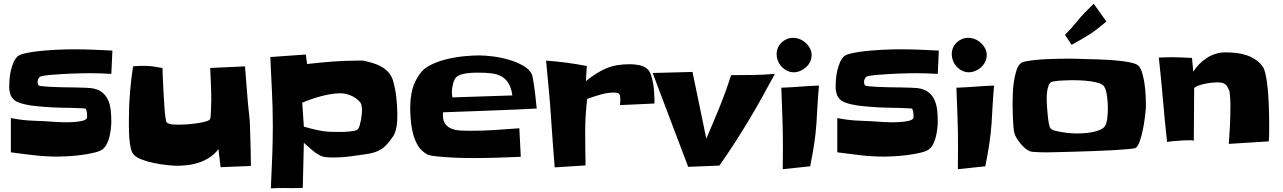

<svg xmlns="http://www.w3.org/2000/svg" viewBox="-20 -953 6982 1045"><path d="M591.8 -677.7 585.9 -550.8Q555.7 -552.7 525.4 -553.7Q495.1 -554.7 464.8 -554.7Q452.1 -554.7 428.7 -554.2Q405.3 -553.7 376.5 -552.7Q347.7 -551.8 317.4 -549.8Q287.1 -547.9 261.7 -545.9Q236.3 -543.9 218.8 -541Q201.2 -538.1 197.3 -535.2Q184.6 -522.5 184.6 -505.9Q184.6 -495.1 190.4 -488.3Q192.4 -485.4 211.9 -483.4Q231.4 -481.4 259.8 -480Q288.1 -478.5 321.8 -478Q355.5 -477.5 386.2 -477.1Q417 -476.6 440.9 -475.6Q464.8 -474.6 474.6 -473.6Q511.7 -468.8 533.7 -452.1Q555.7 -435.5 567.4 -410.6Q579.1 -385.7 582.5 -354.5Q585.9 -323.2 585.9 -291Q585.9 -275.4 583.5 -253.9Q581.1 -232.4 576.2 -210.9Q571.3 -189.5 562 -170.9Q552.7 -152.3 540 -141.6Q525.4 -129.9 492.7 -122.1Q460 -114.3 422.4 -109.4Q384.8 -104.5 349.6 -102.5Q314.5 -100.6 295.9 -100.6Q231.4 -100.6 167 -107.9Q102.5 -115.2 39.1 -124V-310.5Q100.6 -297.9 162.6 -295.9Q224.6 -293.9 287.1 -289.1Q299.8 -288.1 325.7 -287.6Q351.6 -287.1 377.9 -288.6Q404.3 -290 425.8 -294.9Q447.3 -299.8 452.1 -308.6Q454.1 -311.5 454.1 -315.4Q454.1 -319.3 454.1 -322.3Q454.1 -330.1 452.6 -342.3Q451.2 -354.5 446.3 -361.3Q445.3 -362.3 439.5 -362.8Q433.6 -363.3 432.6 -363.3Q377.9 -366.2 323.2 -366.7Q268.6 -367.2 212.9 -372.1Q190.4 -374 167.5 -376.5Q144.5 -378.9 122.1 -383.8Q103.5 -387.7 88.4 -392.6Q73.2 -397.5 62 -405.3Q50.8 -413.1 43 -425.3Q35.2 -437.5 32.2 -458Q30.3 -464.8 30.3 -471.2Q30.3 -477.5 30.3 -485.4Q30.3 -502.9 32.2 -525.4Q34.2 -547.9 39.6 -570.3Q44.9 -592.8 53.2 -612.8Q61.5 -632.8 75.2 -645.5Q84 -654.3 106.4 -660.2Q128.9 -666 158.2 -670.4Q187.5 -674.8 220.7 -677.7Q253.9 -680.7 284.7 -682.1Q315.4 -683.6 340.3 -684.1Q365.2 -684.6 377.9 -684.6Q432.6 -684.6 485.8 -682.6Q539.1 -680.7 591.8 -677.7Z M1345.7 -49.8 1180.7 -43 1168.9 -141.6Q1150.4 -116.2 1124.5 -98.6Q1098.6 -81.1 1068.8 -70.3Q1039.1 -59.6 1007.3 -55.2Q975.6 -50.8 945.3 -50.8Q921.9 -50.8 887.2 -54.7Q852.5 -58.6 816.9 -65.9Q781.2 -73.2 751 -85Q720.7 -96.7 707 -112.3Q696.3 -124 690.9 -149.9Q685.5 -175.8 683.6 -205.1Q681.6 -234.4 681.6 -261.7Q681.6 -289.1 681.6 -305.7Q681.6 -378.9 687.5 -450.2Q693.4 -521.5 704.1 -591.8Q731.4 -594.7 762.7 -594.7Q788.1 -594.7 813.5 -591.3Q838.9 -587.9 864.3 -583Q864.3 -578.1 865.2 -554.7Q866.2 -531.2 867.7 -499Q869.1 -466.8 871.1 -430.2Q873 -393.6 875.5 -362.3Q877.9 -331.1 881.3 -309.1Q884.8 -287.1 888.7 -285.2Q903.3 -276.4 920.9 -275.4Q938.5 -274.4 955.1 -274.4Q966.8 -274.4 991.7 -275.9Q1016.6 -277.3 1043 -280.8Q1069.3 -284.2 1091.8 -289.6Q1114.3 -294.9 1122.1 -302.7Q1125 -305.7 1126.5 -321.3Q1127.9 -336.9 1128.4 -355.5Q1128.9 -374 1129.4 -390.1Q1129.9 -406.2 1129.9 -409.2Q1129.9 -453.1 1127.9 -496.1Q1126 -539.1 1124 -583L1313.5 -591.8Q1319.3 -523.4 1324.2 -455.6Q1329.1 -387.7 1336.9 -319.3Q1339.8 -296.9 1340.3 -273.4Q1340.8 -250 1341.8 -226.6Q1343.8 -182.6 1344.2 -138.7Q1344.7 -94.7 1345.7 -49.8Z M2142.6 -333Q2142.6 -319.3 2142.1 -303.2Q2141.6 -287.1 2139.2 -270.5Q2136.7 -253.9 2132.3 -238.8Q2127.9 -223.6 2120.1 -211.9Q2103.5 -187.5 2088.9 -170.4Q2074.2 -153.3 2057.1 -142.1Q2040 -130.9 2018.6 -124Q1997.1 -117.2 1967.8 -113.3Q1923.8 -106.4 1880.9 -101.1Q1837.9 -95.7 1793.9 -95.7Q1774.4 -95.7 1753.9 -97.7Q1733.4 -99.6 1715.8 -110.4Q1706.1 -115.2 1694.8 -123.5Q1683.6 -131.8 1672.9 -141.1Q1662.1 -150.4 1651.9 -159.7Q1641.6 -168.9 1633.8 -175.8L1627.9 69.3Q1600.6 71.3 1573.2 70.8Q1545.9 70.3 1517.6 70.3Q1501 70.3 1485.8 70.8Q1470.7 71.3 1454.1 72.3Q1458 -11.7 1461.4 -95.2Q1464.8 -178.7 1464.8 -261.7V-273.4Q1464.8 -366.2 1460 -458Q1455.1 -549.8 1451.2 -642.6Q1500 -646.5 1547.9 -649.4Q1595.7 -652.3 1644.5 -656.2L1651.4 -604.5Q1718.8 -612.3 1786.6 -617.7Q1854.5 -623 1922.9 -623Q1931.6 -623 1941.9 -623.5Q1952.1 -624 1960.9 -622.1Q1984.4 -617.2 2008.8 -609.9Q2033.2 -602.5 2054.7 -590.8Q2076.2 -579.1 2092.8 -561Q2109.4 -543 2118.2 -517.6Q2124 -498 2128.9 -474.6Q2133.8 -451.2 2136.7 -426.3Q2139.6 -401.4 2141.1 -377.4Q2142.6 -353.5 2142.6 -333ZM1950.2 -350.6Q1950.2 -362.3 1948.2 -376Q1946.3 -389.6 1938.5 -398.4Q1918.9 -420.9 1889.6 -433.1Q1860.4 -445.3 1832 -445.3Q1808.6 -445.3 1781.2 -440.9Q1753.9 -436.5 1726.6 -429.2Q1699.2 -421.9 1672.9 -412.6Q1646.5 -403.3 1625 -394.5L1633.8 -263.7Q1669.9 -252.9 1711.4 -244.1Q1752.9 -235.4 1790 -235.4Q1799.8 -235.4 1820.3 -234.9Q1840.8 -234.4 1862.8 -235.8Q1884.8 -237.3 1903.8 -240.2Q1922.9 -243.2 1928.7 -251Q1933.6 -256.8 1937.5 -270Q1941.4 -283.2 1944.3 -298.3Q1947.3 -313.5 1948.7 -327.6Q1950.2 -341.8 1950.2 -350.6Z M2901.4 -362.3Q2773.4 -355.5 2646.5 -351.1Q2519.5 -346.7 2391.6 -341.8Q2390.6 -337.9 2390.6 -334Q2390.6 -330.1 2390.6 -326.2Q2390.6 -293 2405.8 -275.4Q2420.9 -257.8 2443.4 -250.5Q2465.8 -243.2 2493.2 -242.2Q2520.5 -241.2 2543.9 -241.2Q2609.4 -241.2 2674.8 -245.6Q2740.2 -250 2806.6 -254.9L2814.5 -99.6Q2750 -96.7 2686 -94.7Q2622.1 -92.8 2557.6 -92.8Q2543.9 -92.8 2507.3 -93.3Q2470.7 -93.8 2429.2 -96.2Q2387.7 -98.6 2351.6 -102.5Q2315.4 -106.4 2303.7 -113.3Q2273.4 -130.9 2256.3 -158.2Q2239.3 -185.5 2230 -217.8Q2220.7 -250 2217.3 -283.7Q2213.9 -317.4 2212.9 -348.6Q2211.9 -353.5 2212.4 -358.9Q2212.9 -364.3 2212.9 -369.1Q2212.9 -420.9 2224.1 -465.3Q2235.4 -509.8 2265.6 -551.8Q2286.1 -581.1 2326.2 -600.6Q2366.2 -620.1 2413.1 -631.3Q2460 -642.6 2506.8 -647Q2553.7 -651.4 2587.9 -651.4Q2618.2 -651.4 2662.1 -646Q2706.1 -640.6 2749.5 -627.9Q2793 -615.2 2828.1 -595.2Q2863.3 -575.2 2876 -545.9Q2877.9 -540 2880.4 -525.9Q2882.8 -511.7 2885.7 -493.7Q2888.7 -475.6 2891.1 -455.1Q2893.6 -434.6 2895.5 -416Q2897.5 -397.5 2898.9 -382.8Q2900.4 -368.2 2901.4 -362.3ZM2768.6 -433.6Q2762.7 -476.6 2746.6 -501.5Q2730.5 -526.4 2706.5 -538.6Q2682.6 -550.8 2651.9 -554.2Q2621.1 -557.6 2585.9 -557.6Q2574.2 -557.6 2556.6 -557.1Q2539.1 -556.6 2521.5 -554.2Q2503.9 -551.8 2488.3 -546.9Q2472.7 -542 2463.9 -533.2Q2457 -527.3 2452.6 -517.1Q2448.2 -506.8 2445.3 -495.1Q2442.4 -483.4 2440.9 -472.2Q2439.5 -460.9 2439.5 -453.1Q2439.5 -437.5 2442.4 -422.9Z M3542 -412.1V-389.6L3353.5 -380.9Q3356.4 -393.6 3356.4 -410.2Q3356.4 -434.6 3349.6 -441.9Q3342.8 -449.2 3319.3 -449.2Q3286.1 -449.2 3246.1 -437.5Q3206.1 -425.8 3175.8 -415Q3170.9 -372.1 3168 -329.1Q3165 -286.1 3165 -243.2Q3165 -195.3 3165.5 -147.9Q3166 -100.6 3167 -52.7L2999 -42Q2994.1 -104.5 2989.3 -166.5Q2984.4 -228.5 2980.5 -291Q2975.6 -374 2967.8 -456.5Q2960 -539.1 2952.1 -623Q3007.8 -619.1 3063 -611.8Q3118.2 -604.5 3173.8 -593.8L3168.9 -511.7Q3198.2 -535.2 3225.1 -552.2Q3252 -569.3 3279.8 -581.1Q3307.6 -592.8 3338.9 -598.1Q3370.1 -603.5 3408.2 -603.5Q3433.6 -603.5 3460.9 -598.1Q3488.3 -592.8 3507.8 -573.2Q3517.6 -562.5 3524.4 -541Q3531.2 -519.5 3535.2 -495.6Q3539.1 -471.7 3540.5 -448.7Q3542 -425.8 3542 -412.1Z M4197.3 -550.8Q4161.1 -483.4 4126 -420.4Q4090.8 -357.4 4054.2 -296.4Q4017.6 -235.4 3978.5 -174.8Q3939.5 -114.3 3895.5 -51.8L3725.6 -44.9L3532.2 -555.7L3749 -561.5Q3768.6 -470.7 3786.6 -380.4Q3804.7 -290 3824.2 -198.2Q3861.3 -284.2 3896 -369.1Q3930.7 -454.1 3959 -543.9Q4019.5 -543.9 4078.1 -544.9Q4136.7 -545.9 4197.3 -550.8Z M4397.5 -653.3Q4397.5 -633.8 4389.2 -616.7Q4380.9 -599.6 4366.7 -586.9Q4352.5 -574.2 4335 -566.9Q4317.4 -559.6 4299.8 -559.6Q4280.3 -559.6 4263.2 -568.4Q4246.1 -577.1 4233.4 -590.8Q4220.7 -604.5 4213.9 -622.6Q4207 -640.6 4207 -659.2Q4207 -677.7 4214.4 -693.8Q4221.7 -710 4233.9 -721.7Q4246.1 -733.4 4262.2 -740.2Q4278.3 -747.1 4296.9 -747.1Q4315.4 -747.1 4333.5 -739.7Q4351.6 -732.4 4365.7 -719.2Q4379.9 -706.1 4388.7 -689Q4397.5 -671.9 4397.5 -653.3ZM4437.5 -487.3Q4432.6 -435.5 4429.7 -384.8Q4426.8 -334 4423.8 -283.2Q4419.9 -223.6 4410.6 -165Q4401.4 -106.4 4389.6 -47.9L4240.2 -32.2Q4240.2 -63.5 4240.7 -93.8Q4241.2 -124 4241.2 -155.3Q4241.2 -235.4 4238.3 -315.4Q4235.4 -395.5 4232.4 -475.6Q4284.2 -477.5 4334.5 -481.4Q4384.8 -485.4 4437.5 -487.3Z M5089.8 -677.7 5084 -550.8Q5053.7 -552.7 5023.4 -553.7Q4993.2 -554.7 4962.9 -554.7Q4950.2 -554.7 4926.8 -554.2Q4903.3 -553.7 4874.5 -552.7Q4845.7 -551.8 4815.4 -549.8Q4785.2 -547.9 4759.8 -545.9Q4734.4 -543.9 4716.8 -541Q4699.2 -538.1 4695.3 -535.2Q4682.6 -522.5 4682.6 -505.9Q4682.6 -495.1 4688.5 -488.3Q4690.4 -485.4 4710 -483.4Q4729.5 -481.4 4757.8 -480Q4786.1 -478.5 4819.8 -478Q4853.5 -477.5 4884.3 -477.1Q4915 -476.6 4939 -475.6Q4962.9 -474.6 4972.7 -473.6Q5009.8 -468.8 5031.7 -452.1Q5053.7 -435.5 5065.4 -410.6Q5077.1 -385.7 5080.6 -354.5Q5084 -323.2 5084 -291Q5084 -275.4 5081.5 -253.9Q5079.1 -232.4 5074.2 -210.9Q5069.3 -189.5 5060.1 -170.9Q5050.8 -152.3 5038.1 -141.6Q5023.4 -129.9 4990.7 -122.1Q4958 -114.3 4920.4 -109.4Q4882.8 -104.5 4847.7 -102.5Q4812.5 -100.6 4793.9 -100.6Q4729.5 -100.6 4665 -107.9Q4600.6 -115.2 4537.1 -124V-310.5Q4598.6 -297.9 4660.6 -295.9Q4722.7 -293.9 4785.2 -289.1Q4797.9 -288.1 4823.7 -287.6Q4849.6 -287.1 4876 -288.6Q4902.3 -290 4923.8 -294.9Q4945.3 -299.8 4950.2 -308.6Q4952.1 -311.5 4952.1 -315.4Q4952.1 -319.3 4952.1 -322.3Q4952.1 -330.1 4950.7 -342.3Q4949.2 -354.5 4944.3 -361.3Q4943.4 -362.3 4937.5 -362.8Q4931.6 -363.3 4930.7 -363.3Q4876 -366.2 4821.3 -366.7Q4766.6 -367.2 4710.9 -372.1Q4688.5 -374 4665.5 -376.5Q4642.6 -378.9 4620.1 -383.8Q4601.6 -387.7 4586.4 -392.6Q4571.3 -397.5 4560.1 -405.3Q4548.8 -413.1 4541 -425.3Q4533.2 -437.5 4530.3 -458Q4528.3 -464.8 4528.3 -471.2Q4528.3 -477.5 4528.3 -485.4Q4528.3 -502.9 4530.3 -525.4Q4532.2 -547.9 4537.6 -570.3Q4543 -592.8 4551.3 -612.8Q4559.6 -632.8 4573.2 -645.5Q4582 -654.3 4604.5 -660.2Q4627 -666 4656.2 -670.4Q4685.5 -674.8 4718.8 -677.7Q4752 -680.7 4782.7 -682.1Q4813.5 -683.6 4838.4 -684.1Q4863.3 -684.6 4876 -684.6Q4930.7 -684.6 4983.9 -682.6Q5037.1 -680.7 5089.8 -677.7Z M5350.6 -653.3Q5350.6 -633.8 5342.3 -616.7Q5334 -599.6 5319.8 -586.9Q5305.7 -574.2 5288.1 -566.9Q5270.5 -559.6 5252.9 -559.6Q5233.4 -559.6 5216.3 -568.4Q5199.2 -577.1 5186.5 -590.8Q5173.8 -604.5 5167 -622.6Q5160.2 -640.6 5160.2 -659.2Q5160.2 -677.7 5167.5 -693.8Q5174.8 -710 5187 -721.7Q5199.2 -733.4 5215.3 -740.2Q5231.4 -747.1 5250 -747.1Q5268.6 -747.1 5286.6 -739.7Q5304.7 -732.4 5318.8 -719.2Q5333 -706.1 5341.8 -689Q5350.6 -671.9 5350.6 -653.3ZM5390.6 -487.3Q5385.7 -435.5 5382.8 -384.8Q5379.9 -334 5377 -283.2Q5373 -223.6 5363.8 -165Q5354.5 -106.4 5342.8 -47.9L5193.4 -32.2Q5193.4 -63.5 5193.8 -93.8Q5194.3 -124 5194.3 -155.3Q5194.3 -235.4 5191.4 -315.4Q5188.5 -395.5 5185.5 -475.6Q5237.3 -477.5 5287.6 -481.4Q5337.9 -485.4 5390.6 -487.3Z M6216.8 -386.7Q6216.8 -378.9 6216.8 -371.6Q6216.8 -364.3 6215.8 -356.4Q6214.8 -342.8 6210.9 -311.5Q6207 -280.3 6200.2 -246.6Q6193.4 -212.9 6183.6 -184.6Q6173.8 -156.2 6162.1 -148.4Q6156.2 -144.5 6122.6 -141.6Q6088.9 -138.7 6040.5 -135.7Q5992.2 -132.8 5935.5 -130.9Q5878.9 -128.9 5827.6 -127.4Q5776.4 -126 5737.8 -125Q5699.2 -124 5686.5 -124Q5680.7 -124 5666.5 -124Q5652.3 -124 5636.7 -124.5Q5621.1 -125 5607.4 -126Q5593.8 -127 5587.9 -128.9Q5574.2 -133.8 5560.5 -145Q5546.9 -156.2 5535.2 -170.4Q5523.4 -184.6 5514.2 -199.7Q5504.9 -214.8 5501 -228.5Q5498 -239.3 5496.1 -261.2Q5494.1 -283.2 5493.2 -307.1Q5492.2 -331.1 5491.7 -353.5Q5491.2 -376 5491.2 -387.7Q5491.2 -406.2 5492.2 -439Q5493.2 -471.7 5498 -505.9Q5502.9 -540 5512.2 -569.8Q5521.5 -599.6 5539.1 -611.3Q5546.9 -616.2 5568.4 -620.1Q5589.8 -624 5619.1 -627Q5648.4 -629.9 5681.6 -631.3Q5714.8 -632.8 5746.6 -633.3Q5778.3 -633.8 5805.7 -633.8Q5833 -633.8 5849.6 -632.8Q5864.3 -631.8 5891.6 -631.3Q5918.9 -630.9 5952.6 -629.9Q5986.3 -628.9 6022.5 -626.5Q6058.6 -624 6089.8 -620.1Q6121.1 -616.2 6145 -609.9Q6168.9 -603.5 6176.8 -594.7Q6189.5 -581.1 6197.3 -553.7Q6205.1 -526.4 6209.5 -495.6Q6213.9 -464.8 6215.3 -435.1Q6216.8 -405.3 6216.8 -386.7ZM6009.8 -366.2Q6009.8 -377.9 6008.8 -393.6Q6007.8 -409.2 6005.9 -425.3Q6003.9 -441.4 6000 -456.5Q5996.1 -471.7 5990.2 -481.4Q5982.4 -494.1 5960 -501Q5937.5 -507.8 5910.6 -511.2Q5883.8 -514.6 5857.9 -515.6Q5832 -516.6 5819.3 -516.6Q5812.5 -516.6 5794.9 -516.1Q5777.3 -515.6 5758.3 -514.6Q5739.3 -513.7 5722.7 -511.2Q5706.1 -508.8 5701.2 -505.9Q5692.4 -500 5687.5 -487.8Q5682.6 -475.6 5680.2 -460.9Q5677.7 -446.3 5677.2 -432.1Q5676.8 -418 5676.8 -409.2Q5676.8 -400.4 5678.2 -377.4Q5679.7 -354.5 5682.1 -328.6Q5684.6 -302.7 5688.5 -281.2Q5692.4 -259.8 5698.2 -253.9Q5705.1 -246.1 5724.1 -241.2Q5743.2 -236.3 5765.1 -232.9Q5787.1 -229.5 5807.6 -228Q5828.1 -226.6 5836.9 -226.6Q5852.5 -226.6 5874 -227.5Q5895.5 -228.5 5917.5 -232.4Q5939.5 -236.3 5959 -243.2Q5978.5 -250 5990.2 -261.7Q5997.1 -268.6 6001 -282.2Q6004.9 -295.9 6006.8 -311.5Q6008.8 -327.1 6009.3 -342.3Q6009.8 -357.4 6009.8 -366.2ZM6002 -835.9Q5977.5 -815.4 5955.6 -798.3Q5933.6 -781.2 5911.1 -766.6Q5888.7 -752 5864.7 -738.3Q5840.8 -724.6 5812.5 -709L5776.4 -763.7Q5793.9 -781.2 5810.1 -798.8Q5826.2 -816.4 5841.8 -835.9Q5862.3 -862.3 5885.7 -885.7Q5909.2 -909.2 5932.6 -932.6Z M6887.7 -290Q6887.7 -263.7 6887.7 -236.8Q6887.7 -210 6885.7 -183.6L6668 -169.9Q6671.9 -220.7 6674.3 -270.5Q6676.8 -320.3 6676.8 -372.1Q6676.8 -377 6676.8 -388.7Q6676.8 -400.4 6675.8 -413.6Q6674.8 -426.8 6673.8 -438.5Q6672.9 -450.2 6671.9 -455.1Q6667 -468.8 6661.6 -478.5Q6656.2 -488.3 6648.9 -494.1Q6641.6 -500 6630.9 -502.4Q6620.1 -504.9 6604.5 -504.9Q6592.8 -504.9 6574.7 -502.9Q6556.6 -501 6538.1 -497.1Q6519.5 -493.2 6502.9 -487.3Q6486.3 -481.4 6479.5 -473.6L6477.5 -185.5Q6475.6 -189.5 6466.3 -189.5Q6457 -189.5 6453.1 -189.5Q6423.8 -189.5 6392.6 -187Q6361.3 -184.6 6332 -180.7Q6319.3 -295.9 6309.6 -410.2Q6299.8 -524.4 6287.1 -639.6Q6306.6 -640.6 6326.2 -641.1Q6345.7 -641.6 6365.2 -641.6Q6390.6 -641.6 6416.5 -640.1Q6442.4 -638.7 6467.8 -637.7L6474.6 -562.5Q6502 -607.4 6548.8 -637.7Q6595.7 -668 6649.4 -668Q6676.8 -668 6706.1 -665Q6735.4 -662.1 6762.2 -653.3Q6789.1 -644.5 6813 -628.9Q6836.9 -613.3 6853.5 -588.9Q6861.3 -577.1 6866.7 -554.2Q6872.1 -531.2 6876 -502.4Q6879.9 -473.6 6882.3 -441.4Q6884.8 -409.2 6885.7 -379.9Q6886.7 -350.6 6887.2 -326.7Q6887.7 -302.7 6887.7 -290Z"/></svg>

Font: Slackey
Style: Regular
Weight: 400
Designer: Squid
Foundry: Font Diner, Inc DBA Sideshow
Version: Version 1.000